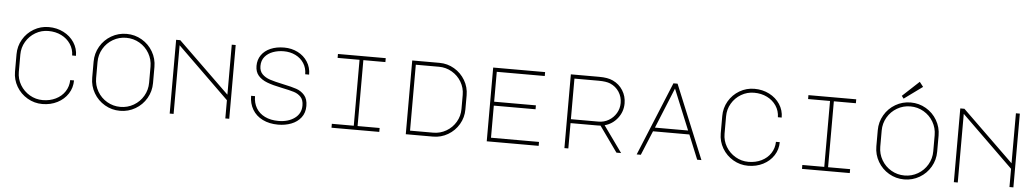

<svg xmlns="http://www.w3.org/2000/svg" viewBox="-44 -1351 9708 1805"><g transform="rotate(5 4810.0 -448.5)"><path d="M377 -22Q445 -22 500 -49Q555 -76 586.5 -124Q618 -172 619 -232H655Q655 -163 618.5 -106.5Q582 -50 518.5 -17.5Q455 15 377 15Q301 15 236 -23Q171 -61 133 -125.5Q95 -190 95 -266V-430Q95 -506 132.5 -570.5Q170 -635 234.5 -673Q299 -711 375 -711Q452 -711 515.5 -678.5Q579 -646 616 -589.5Q653 -533 653 -464H617Q616 -524 584 -572Q552 -620 497.5 -647Q443 -674 375 -674Q309 -674 253 -641Q197 -608 164 -552Q131 -496 131 -430V-266Q131 -200 164.5 -144Q198 -88 254.5 -55Q311 -22 377 -22Z M1397 -424V-272Q1397 -194 1358.5 -128Q1320 -62 1254 -23.5Q1188 15 1110 15Q1032 15 966 -23.5Q900 -62 861.5 -128Q823 -194 823 -272V-424Q823 -502 861.5 -568Q900 -634 966 -672.5Q1032 -711 1110 -711Q1188 -711 1254 -672.5Q1320 -634 1358.5 -568Q1397 -502 1397 -424ZM1110 -22Q1178 -22 1235.5 -55.5Q1293 -89 1326.5 -146.5Q1360 -204 1360 -272V-424Q1360 -492 1326.5 -549.5Q1293 -607 1235.5 -640.5Q1178 -674 1110 -674Q1042 -674 984.5 -640.5Q927 -607 893.5 -549.5Q860 -492 860 -424V-272Q860 -204 893.5 -146.5Q927 -89 984.5 -55.5Q1042 -22 1110 -22Z M1578 0V-696H1617L2103 -224V-696H2140V0H2103V-172L1615 -648V0Z M2352 -518Q2352 -576 2382.5 -620Q2413 -664 2468.5 -688Q2524 -712 2597 -712Q2667 -712 2725.5 -682.5Q2784 -653 2818 -600Q2852 -547 2852 -479H2815Q2815 -538 2786 -583Q2757 -628 2707 -652.5Q2657 -677 2596 -677Q2542 -677 2495 -660Q2448 -643 2418.5 -608Q2389 -573 2389 -520Q2389 -472 2417 -443.5Q2445 -415 2490 -400Q2535 -385 2616 -368Q2698 -351 2743.5 -335.5Q2789 -320 2820.5 -284Q2852 -248 2852 -183Q2852 -118 2817.5 -73.5Q2783 -29 2726 -7Q2669 15 2602 15Q2519 15 2456 -16Q2393 -47 2359.5 -103.5Q2326 -160 2326 -233H2363Q2363 -169 2391.5 -121Q2420 -73 2474 -46.5Q2528 -20 2602 -20Q2694 -20 2754.5 -64Q2815 -108 2815 -184Q2815 -236 2789 -264Q2763 -292 2723.5 -304.5Q2684 -317 2605 -333Q2520 -350 2466.5 -370.5Q2413 -391 2382.5 -426.5Q2352 -462 2352 -518Z M3556 -696V-659H3348V-37H3556V0H3105V-37H3312V-659H3105V-696Z M4344 -415V-281Q4344 -205 4306 -140.5Q4268 -76 4203.5 -38Q4139 0 4063 0H3806V-696H4063Q4139 -696 4203.5 -658Q4268 -620 4306 -555.5Q4344 -491 4344 -415ZM4307 -415Q4307 -481 4274 -537Q4241 -593 4184.5 -626Q4128 -659 4062 -659H3843V-37H4062Q4128 -37 4184.5 -70Q4241 -103 4274 -159Q4307 -215 4307 -281Z M4570 -696H5060V-659H4607V-377H5001V-340H4607V-37H5060V0H4570Z M5830 -468Q5830 -390 5782.5 -328.5Q5735 -267 5661 -247L5838 0H5794L5623 -240L5591 -239H5340V0H5303V-696H5568Q5612 -696 5643.5 -690.5Q5675 -685 5701 -673Q5761 -645 5795.5 -590Q5830 -535 5830 -468ZM5601 -276Q5653 -276 5697 -302Q5741 -328 5767 -372Q5793 -416 5793 -468Q5793 -526 5762.5 -573Q5732 -620 5678 -643Q5639 -659 5568 -659H5340V-276Z M6271 -696H6310L6596 0H6556L6462 -230H6119L6024 0H5985ZM6134 -266H6447L6290 -648Z M7037 -22Q7105 -22 7160 -49Q7215 -76 7246.5 -124Q7278 -172 7279 -232H7315Q7315 -163 7278.5 -106.5Q7242 -50 7178.5 -17.5Q7115 15 7037 15Q6961 15 6896 -23Q6831 -61 6793 -125.5Q6755 -190 6755 -266V-430Q6755 -506 6792.5 -570.5Q6830 -635 6894.5 -673Q6959 -711 7035 -711Q7112 -711 7175.5 -678.5Q7239 -646 7276 -589.5Q7313 -533 7313 -464H7277Q7276 -524 7244 -572Q7212 -620 7157.5 -647Q7103 -674 7035 -674Q6969 -674 6913 -641Q6857 -608 6824 -552Q6791 -496 6791 -430V-266Q6791 -200 6824.5 -144Q6858 -88 6914.5 -55Q6971 -22 7037 -22Z M7996 -696V-659H7788V-37H7996V0H7545V-37H7752V-659H7545V-696Z M8797 -424V-272Q8797 -194 8758.5 -128Q8720 -62 8654 -23.5Q8588 15 8510 15Q8432 15 8366 -23.5Q8300 -62 8261.5 -128Q8223 -194 8223 -272V-424Q8223 -502 8261.5 -568Q8300 -634 8366 -672.5Q8432 -711 8510 -711Q8588 -711 8654 -672.5Q8720 -634 8758.5 -568Q8797 -502 8797 -424ZM8510 -22Q8578 -22 8635.5 -55.5Q8693 -89 8726.5 -146.5Q8760 -204 8760 -272V-424Q8760 -492 8726.5 -549.5Q8693 -607 8635.5 -640.5Q8578 -674 8510 -674Q8442 -674 8384.5 -640.5Q8327 -607 8293.5 -549.5Q8260 -492 8260 -424V-272Q8260 -204 8293.5 -146.5Q8327 -89 8384.5 -55.5Q8442 -22 8510 -22ZM8577 -912 8612 -867 8439 -741 8420 -766Z M8978 0V-696H9017L9503 -224V-696H9540V0H9503V-172L9015 -648V0Z"/></g></svg>

Font: M Major Mono Display
Style: Regular
Weight: 400
Designer: Emre Parlak
Foundry: Emre Parlak
Version: Version 2.000; ttfautohint (v1.8) -l 8 -r 50 -G 200 -x 14 -D